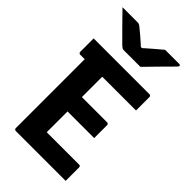

<svg xmlns="http://www.w3.org/2000/svg" viewBox="-283 -1031 1115 1115"><g transform="rotate(45 275.0 -473.5)"><path d="M28.5 -700H487.5Q490.7 -700 492.9 -698.5Q495.2 -697 496.9 -694.5Q498.5 -692 498.5 -689Q498.5 -658.3 498.5 -633.8Q498.5 -609.2 498.5 -577.9H39.5Q36.5 -577.9 34 -579.4Q31.5 -580.9 30 -583.4Q28.5 -585.9 28.5 -588.9Q28.5 -619.9 28.5 -644.7Q28.5 -669.5 28.5 -700ZM166.4 -410.7H429Q432 -410.7 434.5 -409.1Q437 -407.4 438.5 -405.1Q440 -402.9 440 -399.7Q440 -379.2 440 -361.4Q440 -343.6 440 -327.3Q440 -311 440 -292.9H166.4ZM88.5 0Q86.4 0 84.3 -1Q82.2 -2 80.7 -3.5Q79.2 -5 78.2 -7Q77.2 -9 77.2 -11Q77.2 -38 77.2 -89.4Q77.2 -140.7 77.2 -207.4Q77.2 -274.2 77.2 -347.6Q77.2 -421.1 77.2 -493.4Q77.2 -565.6 77.2 -626.8H228.7L221.1 -604.7Q221.1 -581.9 221.1 -557.8Q221.1 -533.8 221.1 -509.9Q221.1 -463.7 221.1 -414.9Q221.1 -366 221.1 -316.8Q221.1 -267.7 221.1 -218.5Q221.1 -169.4 221.1 -122.1H487.5Q492.5 -122.1 495.5 -119.1Q498.5 -116.1 498.5 -111.1Q498.5 -81.6 498.5 -55.6Q498.5 -29.5 498.5 0ZM336.7 -775.1Q323 -775.1 295.7 -775.1Q268.3 -775.1 241.4 -775.1Q214.5 -775.1 200.8 -775.1Q193.8 -775.1 188.2 -778.3Q182.7 -781.4 169.1 -794.4Q161.1 -802.4 144.6 -819Q128.1 -835.6 106.5 -857.1Q84.9 -878.6 62.4 -901.9Q39.9 -925.1 18.9 -946.6Q44.5 -946.4 78.9 -946.5Q113.3 -946.6 139 -946.6Q150 -946.6 154.6 -944.6Q159.2 -942.7 167.2 -936.6Q182.4 -924.4 210.6 -900.5Q238.7 -876.6 280.1 -838L227.8 -858.7Q244.6 -858.7 261.1 -858.7Q277.5 -858.7 293.5 -858.7L242.9 -836.3Q281.8 -873.2 313.2 -899.5Q344.5 -925.8 368.7 -946.6H482.8Q487 -946.6 489.5 -946Q492 -945.4 493 -943.9Q494 -942.4 494 -939.6Q494 -935.6 490.8 -931.5Q487.7 -927.4 473.2 -913.4Q460.2 -900.7 442.6 -882.7Q424.9 -864.7 405.6 -845.1Q386.3 -825.4 368.4 -807Q350.4 -788.6 336.7 -775.1Z"/></g></svg>

Font: Recursive Sans Linear Light
Style: Regular
Weight: 300
Version: Version 1.085